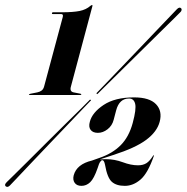

<svg xmlns="http://www.w3.org/2000/svg" viewBox="-44 -736 745 766"><path d="M166.5 -680Q162 -680 163.5 -684Q163.5 -687 168 -687H202Q247.5 -687 273.5 -692.2Q299.5 -697.5 316.5 -712.5Q321.5 -716 323 -716Q326 -716 324.5 -711L239 -391Q233 -371 249.5 -367.5L277.5 -362Q281 -360.5 280.5 -359Q279.5 -357 276 -357H75.5Q71 -357 71.5 -359Q72 -360.5 77.5 -362L105 -367.5Q115 -369.5 122 -374.8Q129 -380 132 -391L206.5 -668.5Q209.5 -680 199.5 -680ZM347.5 -363.5Q343.5 -359 342.5 -361.5Q339 -363 343.5 -367Q348 -371.5 372.5 -397Q397 -422.5 432.8 -459.8Q468.5 -497 507.5 -537.8Q546.5 -578.5 581 -614.8Q615.5 -651 637.8 -674.2Q660 -697.5 661.5 -699Q672 -710 679 -702.5Q681.5 -700 680.2 -695Q679 -690 674.5 -686.5Q673.5 -685 650.5 -662.5Q627.5 -640 591.8 -604.8Q556 -569.5 515.8 -529.8Q475.5 -490 438.8 -453.8Q402 -417.5 377 -392.8Q352 -368 347.5 -363.5ZM311.5 -335Q315 -340 318 -337.5Q321 -336 315 -331.5Q310.5 -327 286.2 -301.5Q262 -276 226.2 -238.5Q190.5 -201 151 -159.8Q111.5 -118.5 76.8 -81.8Q42 -45 19.5 -21.2Q-3 2.5 -4.5 4Q-14 13.5 -21.5 7Q-28 1 -16.5 -10Q-15 -11.5 8.2 -34.2Q31.5 -57 67.2 -92.5Q103 -128 143.2 -168.2Q183.5 -208.5 220.5 -244.8Q257.5 -281 282.5 -305.8Q307.5 -330.5 311.5 -335ZM250 -36.5Q262 -81 323 -95.5L354 -106.5Q405 -124 437.8 -157Q470.5 -190 485.5 -245.5Q500.5 -301 495.2 -322Q490 -343 471 -343Q432 -343 419.5 -296L409.5 -258Q403.5 -234.5 385 -220.2Q366.5 -206 346.5 -206Q326.5 -206 317.5 -218Q308.5 -230 314.5 -250.5Q324 -287 369.2 -317.2Q414.5 -347.5 491 -347.5Q552.5 -347.5 578.5 -320.2Q604.5 -293 593 -250Q582.5 -210.5 539.5 -178.2Q496.5 -146 407.5 -117.5L354 -100Q366 -101 378.5 -101Q413 -101 445.8 -88.8Q478.5 -76.5 506.5 -76.5Q527 -76.5 540.5 -85.2Q554 -94 567 -115Q568.5 -117 569 -116.5Q570.5 -116.5 570 -114.5Q546 -45 516.8 -19.8Q487.5 5.5 454 5.5Q420 5.5 402 -10.8Q384 -27 375 -78.5Q371.5 -97 364 -97Q360.5 -97 355.8 -90.5Q351 -84 345.5 -65.5Q331 -23.5 315.8 -9Q300.5 5.5 281 5.5Q262.5 5.5 254 -6.5Q245.5 -18.5 250 -36.5Z"/></svg>

Font: Fraunces 144pt S000
Style: Bold Italic
Weight: 700
Italic angle: -16°
Version: Version 1.000; ttfautohint (v1.8.3)